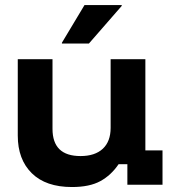

<svg xmlns="http://www.w3.org/2000/svg" viewBox="-20 -736 690 765"><path d="M266.7 9.2Q162.5 9.2 106.7 -45.8Q50.8 -100.8 50.8 -195.8V-500H189.2V-222.5Q189.2 -168.3 217.1 -141.2Q245 -114.2 300.8 -114.2Q358.3 -114.2 389.6 -143.3Q420.8 -172.5 420.8 -226.7V-500H559.2V-136.7H627.5V0H487.5V-81.7H452.5Q422.5 -37.5 379.6 -14.2Q336.7 9.2 266.7 9.2ZM226.7 -562.5V-565.8L316.7 -715.8H465V-712.5L334.2 -562.5Z"/></svg>

Font: Funnel Display Light
Style: Bold
Weight: 700
Version: Version 1.000